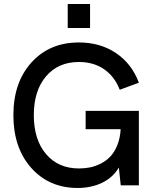

<svg xmlns="http://www.w3.org/2000/svg" viewBox="-20 -921 772 954"><path d="M366 13Q224 13 135.2 -86.8Q46.5 -186.5 46.5 -349Q46.5 -511 136.2 -610.5Q226 -710 372 -710Q478.5 -710 556.8 -657Q635 -604 670 -510L575 -475Q549.5 -541 497.2 -577Q445 -613 372 -613Q269.5 -613 208.8 -541.8Q148 -470.5 148 -349Q148 -227 208.8 -155.5Q269.5 -84 372 -84Q401 -84 427.2 -89.2Q453.5 -94.5 480.8 -108.2Q508 -122 528.2 -143.2Q548.5 -164.5 562.8 -199.5Q577 -234.5 579.5 -279H405.5V-370H670V0H580L570.5 -88.5Q540.5 -38 486.5 -12.5Q432.5 13 366 13ZM316.5 -782V-901H427.5V-782Z"/></svg>

Font: HK Grotesk Medium
Style: Regular
Weight: 500
Designer: Alfredo Marco Pradil
Foundry: Hanken Design Co.
Version: Version 3.001;FEAKit 1.0